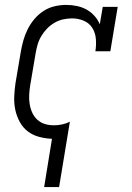

<svg xmlns="http://www.w3.org/2000/svg" viewBox="-20 -558 540 783"><path d="M160 205 192 8Q165 7 139 0Q113 -7 93 -22.5Q73 -38 60.5 -61Q48 -84 42.5 -109.5Q37 -135 38 -162.5Q39 -190 43 -218L65 -348Q69 -371 75.5 -394Q82 -417 93 -439Q104 -461 120.5 -480.5Q137 -500 158 -513.5Q179 -527 203 -532.5Q227 -538 250 -538Q272 -538 293.5 -533.5Q315 -529 333 -519Q351 -509 365 -493.5Q379 -478 387 -459L399 -530H460L430 -349H369Q373 -374 371 -399Q369 -424 356.5 -444Q344 -464 321.5 -473.5Q299 -483 274 -483Q256 -483 237.5 -479Q219 -475 202 -465Q185 -455 171.5 -441Q158 -427 148 -410Q138 -393 133 -375Q128 -357 125 -339L103 -209Q100 -190 99 -171Q98 -152 101 -133.5Q104 -115 111.5 -98.5Q119 -82 132 -70Q145 -58 162.5 -52.5Q180 -47 200 -47Q216 -47 233 -50.5Q250 -54 265 -62L221 205Z"/></svg>

Font: Iosevka Slab Light Oblique
Style: Regular
Weight: 300
Italic angle: -9°
Monospace: yes
Designer: Belleve Invis
Foundry: Belleve Invis
Version: Version 11.1.1; ttfautohint (v1.8.3)